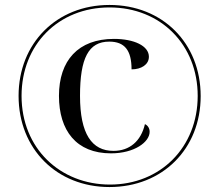

<svg xmlns="http://www.w3.org/2000/svg" viewBox="-20 -745 885 775"><path d="M422 10C636 10 790 -144 790 -357C790 -571 636 -725 422 -725C208 -725 55 -570 55 -358C55 -144 209 10 422 10ZM424 0C223 0 67 -146 67 -358C67 -565 216 -715 422 -715C629 -715 778 -564 778 -358C778 -151 628 0 424 0ZM428 -126C523 -126 584 -172 584 -213C584 -228 576 -239 565 -244C549 -175 503 -136 438 -136C351 -136 303 -204 303 -358C303 -510 337 -577 421 -577C483 -577 511 -542 511 -465C550 -465 581 -484 581 -516C581 -560 521 -588 440 -588C296 -588 218 -501 218 -358C218 -218 288 -126 428 -126Z"/></svg>

Font: Noto Serif Display SemiBold
Style: Regular
Weight: 600
Designer: Monotype Design Team
Foundry: Monotype Imaging Inc.
Version: Version 2.009